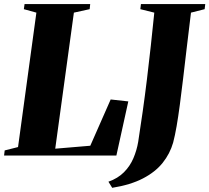

<svg xmlns="http://www.w3.org/2000/svg" viewBox="-38 -763 1027 942"><path d="M-18 0 -15 -25 50.5 -41.5 140.5 -701 79 -718 82.5 -743H404.5L402 -718L324.5 -701L233 -33.5L405 -48L505 -275L591.5 -265.5L533 0ZM512.5 158.5 494 128.5Q540.5 112 570.2 82Q600 52 616.5 13.2Q633 -25.5 640 -67Q651 -137.5 662 -215Q673 -292.5 683 -374.5Q693 -456.5 702 -539Q711 -621.5 719 -701L650.5 -718L653.5 -743H969L966 -718L899 -701Q887.5 -608.5 878 -527Q868.5 -445.5 860.2 -375.8Q852 -306 844.2 -248Q836.5 -190 828.5 -143.8Q820.5 -97.5 811.5 -63.5Q796 -9 760 36Q724 81 663.2 112.5Q602.5 144 512.5 158.5Z"/></svg>

Font: Merriweather 120pt Black
Style: Italic
Weight: 900
Italic angle: -7.8°
Version: Version 2.101